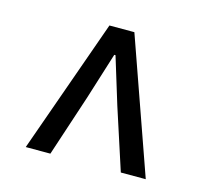

<svg xmlns="http://www.w3.org/2000/svg" viewBox="-72 -831 644 595"><g transform="rotate(15 250.0 -533.5)"><path d="M57 -318H136L201 -515L248 -665H252L298 -515L362 -318H442L290 -749H210Z"/></g></svg>

Font: Noto Sans Mono CJK HK
Style: Regular
Weight: 400
Designer: Ryoko NISHIZUKA 西塚涼子 (kana, bopomofo & ideographs); Paul D. Hunt (Latin, Greek & Cyrillic); Sandoll Communications 산돌커뮤니
Foundry: Adobe
Version: Version 2.004;hotconv 1.0.118;makeotfexe 2.5.65603